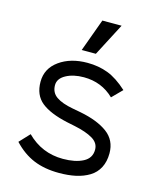

<svg xmlns="http://www.w3.org/2000/svg" viewBox="-107 -758 695 852"><g transform="rotate(15 240.0 -331.5)"><path d="M245.1 20Q179.2 20 128.9 -0.7Q78.6 -21.5 36.1 -66.9L80.1 -113.8Q148.9 -44.9 246.1 -44.9Q302.7 -44.9 338.4 -63.5Q374 -82 374 -121.1Q374 -151.9 343.8 -169.9Q313.5 -188 259.8 -199.2L222.2 -207Q141.6 -224.6 101.8 -256.8Q62 -289.1 62 -350.1Q62 -411.1 113.5 -448Q165 -484.9 242.2 -484.9Q293.5 -484.9 336.7 -468.5Q379.9 -452.1 426.8 -409.2L381.8 -363.8Q325.2 -418.9 243.2 -418.9Q194.8 -418.9 161.4 -400.6Q127.9 -382.3 127.9 -352.1Q127.9 -317.9 154.3 -299.6Q180.7 -281.2 231 -272L268.1 -265.1Q348.6 -249.5 394.3 -215.8Q439.9 -182.1 439.9 -122.1Q439.9 -84 425.3 -55.9Q410.6 -27.8 383.8 -11.5Q356.9 4.9 322.5 12.5Q288.1 20 245.1 20ZM202.1 -533.2 256.8 -683.1H345.2L267.1 -533.2Z"/></g></svg>

Font: Kreadon
Style: Regular
Weight: 400
Designer: kohakuno
Foundry: StudioGnu
Version: Version 1.000;Glyphs 3.1.2 (3151)